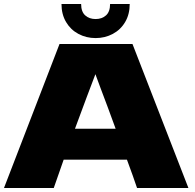

<svg xmlns="http://www.w3.org/2000/svg" viewBox="-20 -948 983 968"><path d="M671 0Q652 -57 620 -143H301L251 0H0L280 -726H648L930 0ZM563 -299Q525 -404 485 -509L461 -574Q426 -483 358 -299ZM290 -928H389Q389 -889 409.5 -870.5Q430 -852 462 -852Q494 -852 514.5 -870.5Q535 -889 535 -928H634Q634 -876 611 -837Q588 -798 548.5 -777Q509 -756 462 -756Q415 -756 375.5 -777Q336 -798 313 -837Q290 -876 290 -928Z"/></svg>

Font: Mantou Sans
Style: Regular
Weight: 400
Designer: Mant0u / artakana
Foundry: Mant0u / artakana
Version: Version 1.001;October 22, 2023;FontCreator 14.0.0.2901 64-bi